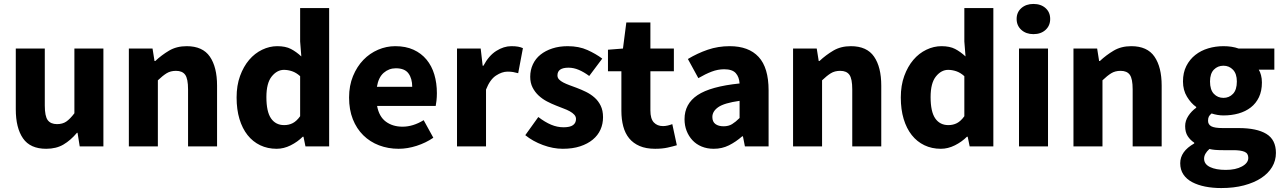

<svg xmlns="http://www.w3.org/2000/svg" viewBox="-20 -742 6501 973"><path d="M214 12Q133 12 96.5 -41Q60 -94 60 -188V-496H207V-207Q207 -153 222 -133Q237 -113 269 -113Q297 -113 316 -126Q335 -139 357 -168V-496H504V0H384L373 -69H370Q338 -31 301.5 -9.5Q265 12 214 12Z M633 0V-496H753L763 -433H767Q799 -463 837 -485.5Q875 -508 926 -508Q1007 -508 1043.5 -455Q1080 -402 1080 -308V0H933V-289Q933 -343 918.5 -363Q904 -383 872 -383Q844 -383 824 -370.5Q804 -358 780 -335V0Z M1382 12Q1336 12 1298.5 -6Q1261 -24 1234.5 -57.5Q1208 -91 1193.5 -139Q1179 -187 1179 -248Q1179 -309 1196.5 -357Q1214 -405 1242.5 -438.5Q1271 -472 1308.5 -490Q1346 -508 1385 -508Q1427 -508 1454 -494Q1481 -480 1507 -456L1501 -532V-701H1648V0H1528L1518 -49H1514Q1488 -23 1453 -5.5Q1418 12 1382 12ZM1420 -108Q1444 -108 1463.5 -118Q1483 -128 1501 -153V-356Q1481 -374 1460 -381Q1439 -388 1419 -388Q1384 -388 1357 -354.5Q1330 -321 1330 -250Q1330 -176 1353.5 -142Q1377 -108 1420 -108Z M2000 12Q1947 12 1901 -5.5Q1855 -23 1821 -56.5Q1787 -90 1768 -138Q1749 -186 1749 -248Q1749 -308 1769 -356.5Q1789 -405 1821.5 -438.5Q1854 -472 1896 -490Q1938 -508 1983 -508Q2036 -508 2075.5 -490Q2115 -472 2141.5 -440Q2168 -408 2181 -364.5Q2194 -321 2194 -270Q2194 -250 2192 -232Q2190 -214 2188 -205H1891Q1901 -151 1935.5 -125.5Q1970 -100 2020 -100Q2073 -100 2127 -133L2176 -44Q2138 -18 2091.5 -3Q2045 12 2000 12ZM1890 -302H2069Q2069 -344 2050 -370Q2031 -396 1986 -396Q1951 -396 1924.5 -373Q1898 -350 1890 -302Z M2296 0V-496H2416L2426 -409H2430Q2457 -460 2495 -484Q2533 -508 2571 -508Q2592 -508 2605.5 -505.5Q2619 -503 2630 -498L2606 -371Q2592 -375 2580 -377Q2568 -379 2552 -379Q2524 -379 2493.5 -359Q2463 -339 2443 -288V0Z M2832 12Q2783 12 2731.5 -7Q2680 -26 2642 -57L2708 -149Q2742 -123 2773 -110Q2804 -97 2836 -97Q2869 -97 2884 -108Q2899 -119 2899 -139Q2899 -151 2890.5 -160.5Q2882 -170 2867.5 -178Q2853 -186 2835 -192.5Q2817 -199 2798 -207Q2775 -216 2752 -228Q2729 -240 2710 -257.5Q2691 -275 2679 -298.5Q2667 -322 2667 -353Q2667 -387 2680.5 -416Q2694 -445 2719 -465Q2744 -485 2779 -496.5Q2814 -508 2857 -508Q2914 -508 2957 -488.5Q3000 -469 3032 -445L2966 -357Q2939 -377 2913 -388Q2887 -399 2861 -399Q2805 -399 2805 -360Q2805 -348 2813 -339.5Q2821 -331 2834.5 -324Q2848 -317 2865.5 -310.5Q2883 -304 2902 -297Q2926 -288 2949.5 -276.5Q2973 -265 2992.5 -248Q3012 -231 3024 -206.5Q3036 -182 3036 -148Q3036 -114 3023 -85Q3010 -56 2984 -34.5Q2958 -13 2920 -0.5Q2882 12 2832 12Z M3300 12Q3254 12 3221.5 -2Q3189 -16 3168.5 -41Q3148 -66 3138.5 -101.5Q3129 -137 3129 -180V-381H3061V-490L3137 -496L3154 -628H3276V-496H3395V-381H3276V-182Q3276 -140 3293.5 -121.5Q3311 -103 3340 -103Q3352 -103 3364.5 -106Q3377 -109 3387 -113L3410 -6Q3390 0 3363 6Q3336 12 3300 12Z M3597 12Q3563 12 3535.5 0.5Q3508 -11 3489 -31.5Q3470 -52 3459.5 -79Q3449 -106 3449 -138Q3449 -216 3515 -260Q3581 -304 3728 -319Q3726 -352 3708.5 -371.5Q3691 -391 3650 -391Q3618 -391 3586.5 -379Q3555 -367 3519 -346L3466 -443Q3514 -472 3566.5 -490Q3619 -508 3678 -508Q3774 -508 3824.5 -453.5Q3875 -399 3875 -284V0H3755L3745 -51H3741Q3709 -23 3674 -5.5Q3639 12 3597 12ZM3647 -102Q3672 -102 3690 -113Q3708 -124 3728 -144V-231Q3650 -220 3620 -199Q3590 -178 3590 -149Q3590 -125 3605.5 -113.5Q3621 -102 3647 -102Z M3999 0V-496H4119L4129 -433H4133Q4165 -463 4203 -485.5Q4241 -508 4292 -508Q4373 -508 4409.5 -455Q4446 -402 4446 -308V0H4299V-289Q4299 -343 4284.5 -363Q4270 -383 4238 -383Q4210 -383 4190 -370.5Q4170 -358 4146 -335V0Z M4748 12Q4702 12 4664.5 -6Q4627 -24 4600.5 -57.5Q4574 -91 4559.5 -139Q4545 -187 4545 -248Q4545 -309 4562.5 -357Q4580 -405 4608.5 -438.5Q4637 -472 4674.5 -490Q4712 -508 4751 -508Q4793 -508 4820 -494Q4847 -480 4873 -456L4867 -532V-701H5014V0H4894L4884 -49H4880Q4854 -23 4819 -5.5Q4784 12 4748 12ZM4786 -108Q4810 -108 4829.5 -118Q4849 -128 4867 -153V-356Q4847 -374 4826 -381Q4805 -388 4785 -388Q4750 -388 4723 -354.5Q4696 -321 4696 -250Q4696 -176 4719.5 -142Q4743 -108 4786 -108Z M5144 0V-496H5291V0ZM5217 -569Q5180 -569 5156 -590.5Q5132 -612 5132 -646Q5132 -680 5156 -701Q5180 -722 5217 -722Q5255 -722 5278.5 -701Q5302 -680 5302 -646Q5302 -612 5278.5 -590.5Q5255 -569 5217 -569Z M5420 0V-496H5540L5550 -433H5554Q5586 -463 5624 -485.5Q5662 -508 5713 -508Q5794 -508 5830.5 -455Q5867 -402 5867 -308V0H5720V-289Q5720 -343 5705.5 -363Q5691 -383 5659 -383Q5631 -383 5611 -370.5Q5591 -358 5567 -335V0Z M6169 211Q6125 211 6087.5 203.5Q6050 196 6021.5 181Q5993 166 5977 142Q5961 118 5961 85Q5961 25 6032 -15V-19Q6012 -32 5999 -52Q5986 -72 5986 -103Q5986 -130 6002 -154.5Q6018 -179 6042 -196V-200Q6016 -218 5995.5 -251.5Q5975 -285 5975 -329Q5975 -374 5992 -407.5Q6009 -441 6037.5 -463.5Q6066 -486 6103 -497Q6140 -508 6180 -508Q6224 -508 6257 -496H6438V-389H6359Q6366 -378 6370.5 -361Q6375 -344 6375 -324Q6375 -281 6360 -249.5Q6345 -218 6318.5 -197.5Q6292 -177 6256.5 -167Q6221 -157 6180 -157Q6151 -157 6120 -167Q6110 -159 6106 -151Q6102 -143 6102 -130Q6102 -111 6118.5 -102Q6135 -93 6177 -93H6257Q6349 -93 6397.5 -63.5Q6446 -34 6446 33Q6446 72 6426.5 104.5Q6407 137 6371 160.5Q6335 184 6284 197.5Q6233 211 6169 211ZM6180 -246Q6209 -246 6228.5 -266.5Q6248 -287 6248 -329Q6248 -368 6228.5 -388.5Q6209 -409 6180 -409Q6151 -409 6131.5 -389Q6112 -369 6112 -329Q6112 -287 6131.5 -266.5Q6151 -246 6180 -246ZM6192 119Q6242 119 6274 101.5Q6306 84 6306 58Q6306 35 6286.5 27Q6267 19 6230 19H6179Q6153 19 6137 17.5Q6121 16 6109 13Q6082 37 6082 62Q6082 90 6112 104.5Q6142 119 6192 119Z"/></svg>

Font: Font
Style: ¶
Weight: 700
Designer: Paul D. Hunt
Foundry: Adobe Systems Incorporated
Version: Version 3.000